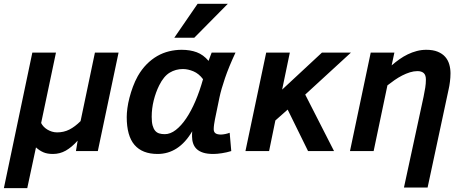

<svg xmlns="http://www.w3.org/2000/svg" viewBox="-51 -786 2407 999"><path d="M458 0H344.2L353 -54.2Q322.3 -20 291.5 -2.4Q260.7 15.1 224.1 15.1Q194.8 15.1 174.6 6.3Q154.3 -2.4 136.2 -19L90.8 192.9H-30.8L117.2 -512.2H240.2L163.1 -146Q167.5 -136.7 175.5 -127.9Q183.6 -119.1 194.6 -112.3Q205.6 -105.5 218.8 -101.3Q231.9 -97.2 246.1 -97.2Q280.8 -97.2 309.8 -111.8Q338.9 -126.5 368.2 -155.8L442.9 -512.2H565.9Z M1152.3 0Q1128.9 7.3 1103.3 11.2Q1077.6 15.1 1059.1 15.1Q1027.3 15.1 1006.1 8.3Q984.9 1.5 972.2 -10.7Q959.5 -22.9 953.9 -39.8Q948.2 -56.6 948.2 -76.2Q948.2 -82 948.2 -88.6Q948.2 -95.2 949.2 -103Q914.1 -43.5 868.9 -14.2Q823.7 15.1 769 15.1Q689.5 15.1 648.9 -32Q608.4 -79.1 608.4 -176.8Q608.4 -197.3 611.8 -223.1Q615.2 -249 622.6 -277.3Q629.9 -305.7 640.6 -334.7Q651.4 -363.8 666 -390.1Q686.5 -425.8 712.2 -451.7Q737.8 -477.5 767.1 -494.4Q796.4 -511.2 828.6 -519Q860.8 -526.9 894 -526.9Q938 -526.9 972.4 -514.2Q1006.8 -501.5 1034.2 -469.2Q1038.6 -481 1042.5 -491.9Q1046.4 -502.9 1050.3 -512.2H1174.3Q1139.6 -438 1119.6 -379.2Q1099.6 -320.3 1091.3 -280.8L1067.4 -165Q1064.9 -152.8 1063 -138.9Q1061 -125 1061 -113.8Q1061 -99.1 1070.3 -92.5Q1079.6 -85.9 1099.1 -85.9Q1103.5 -85.9 1109.1 -86.7Q1114.7 -87.4 1121.1 -88.6Q1127.4 -89.8 1133.3 -91.6Q1139.2 -93.3 1144 -95.2ZM806.2 -87.9Q835.4 -87.9 863.8 -109.9Q892.1 -131.8 918 -170.2Q943.8 -208.5 966.1 -260.7Q988.3 -313 1005.4 -374Q983.9 -402.8 955.6 -414.8Q927.2 -426.8 900.4 -426.8Q863.3 -426.8 832 -408Q800.8 -389.2 777.3 -341.8Q759.3 -305.7 748.8 -263.4Q738.3 -221.2 738.3 -178.2Q738.3 -150.9 742.9 -133.5Q747.6 -116.2 756.1 -106Q764.6 -95.7 777.3 -91.8Q790 -87.9 806.2 -87.9ZM960 -589.8H856L977.1 -766.1H1134.3Z M1551.8 0 1445.8 -215.8 1381.8 -159.2 1349.1 0H1226.1L1334 -512.2H1457L1417 -319.8L1624 -512.2H1774.9L1537.1 -293.9L1687 0Z M2050.8 189.9 2152.8 -282.2Q2158.2 -308.6 2161.6 -329.8Q2165 -351.1 2165 -372.1Q2165 -395.5 2153.6 -405.8Q2142.1 -416 2121.1 -416Q2102.1 -416 2081.8 -409.7Q2061.5 -403.3 2041.5 -393.1Q2021.5 -382.8 2002.2 -369.4Q1982.9 -356 1964.8 -341.8L1893.1 0H1770L1877.9 -512.2H2001L1986.8 -445.8Q2005.9 -462.4 2026.9 -477.3Q2047.9 -492.2 2070.6 -503.2Q2093.3 -514.2 2117.4 -520.5Q2141.6 -526.9 2167 -526.9Q2202.6 -526.9 2226.8 -516.8Q2251 -506.8 2265.6 -490Q2280.3 -473.1 2286.6 -450.9Q2293 -428.7 2293 -404.8Q2293 -382.3 2290 -359.9Q2287.1 -337.4 2283.7 -323.2L2173.8 189.9Z"/></svg>

Font: Clear Sans
Style: Bold Italic
Weight: 700
Italic angle: -12°
Foundry: Intel Corporation
Version: Version 1.00